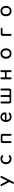

<svg xmlns="http://www.w3.org/2000/svg" viewBox="4162 -4702 675 9040"><g transform="rotate(-90 4500.0 -182.5)"><path d="M257.8 -462.9Q257.8 -499 301.8 -499Q334 -499 349.6 -465.8L500 -176.8L646.5 -463.9Q664.1 -499 697.3 -499Q741.2 -499 741.2 -463.9Q741.2 -452.1 731.4 -435.5L457 100.6Q440.4 134.8 408.2 134.8Q364.3 134.8 364.3 99.6Q364.3 88.9 373 71.3L450.2 -80.1L266.6 -435.5Q257.8 -452.1 257.8 -462.9Z M1711.9 -407.2Q1711.9 -362.3 1671.9 -362.3Q1661.1 -362.3 1637.7 -379.9Q1586.9 -417 1532.2 -417Q1489.3 -417 1455.1 -395Q1420.9 -373 1401.4 -333Q1381.8 -293 1381.8 -239.3Q1381.8 -186.5 1402.3 -146Q1422.9 -105.5 1458.5 -83Q1494.1 -60.5 1537.1 -60.5Q1592.8 -60.5 1644.5 -99.6Q1661.1 -112.3 1673.8 -112.3Q1714.8 -112.3 1714.8 -68.4Q1714.8 -46.9 1690.4 -26.4Q1666 -5.9 1625 7.8Q1584 21.5 1536.1 21.5Q1463.9 21.5 1407.2 -12.2Q1350.6 -45.9 1319.3 -105.5Q1288.1 -165 1288.1 -238.3Q1288.1 -311.5 1320.8 -371.1Q1353.5 -430.7 1411.1 -464.8Q1468.8 -499 1541 -499Q1586.9 -499 1626 -485.4Q1665 -471.7 1688.5 -450.2Q1711.9 -428.7 1711.9 -407.2Z M2585 -407.2H2415Q2376 -406.2 2375 -365.2V-27.3Q2375 21.5 2328.1 21.5Q2283.2 21.5 2283.2 -27.3V-407.2Q2283.2 -440.4 2306.2 -462.4Q2329.1 -484.4 2362.3 -484.4H2637.7Q2671.9 -484.4 2694.8 -461.9Q2717.8 -439.5 2717.8 -407.2V-27.3Q2717.8 21.5 2670.9 21.5Q2626 21.5 2626 -27.3V-365.2Q2625 -405.3 2585 -407.2Z M3510.7 -54.7Q3584 -54.7 3646.5 -99.6Q3668 -115.2 3681.6 -115.2Q3720.7 -115.2 3720.7 -76.2Q3720.7 -52.7 3690.9 -30.3Q3661.1 -7.8 3613.8 6.8Q3566.4 21.5 3515.6 21.5Q3402.3 21.5 3340.3 -50.8Q3278.3 -123 3278.3 -241.2Q3278.3 -316.4 3305.2 -375Q3332 -433.6 3383.8 -466.8Q3435.5 -500 3508.8 -500Q3574.2 -500 3624 -471.7Q3673.8 -443.4 3700.2 -395Q3726.6 -346.7 3726.6 -289.1Q3726.6 -215.8 3653.3 -215.8H3368.2Q3385.7 -54.7 3510.7 -54.7ZM3507.8 -426.8Q3395.5 -426.8 3368.2 -288.1H3635.7Q3628.9 -426.8 3507.8 -426.8Z M4500 -498Q4543.9 -498 4543.9 -449.2V-68.4H4714.8Q4759.8 -68.4 4759.8 -113.3V-451.2Q4759.8 -500 4804.7 -500Q4849.6 -500 4849.6 -451.2V-73.2Q4849.6 -39.1 4825.7 -15.6Q4801.8 7.8 4767.6 7.8H4229.5Q4195.3 7.8 4172.4 -16.1Q4149.4 -40 4149.4 -73.2V-451.2Q4149.4 -500 4194.3 -500Q4238.3 -500 4238.3 -451.2V-113.3Q4238.3 -68.4 4283.2 -68.4H4455.1V-449.2Q4455.1 -498 4500 -498Z M5623 -449.2Q5623 -500 5668 -500Q5714.8 -500 5714.8 -449.2V-28.3Q5714.8 21.5 5668 21.5Q5623 21.5 5623 -28.3V-210.9H5377.9V-28.3Q5377.9 21.5 5332 21.5Q5285.2 21.5 5285.2 -28.3V-449.2Q5285.2 -500 5332 -500Q5377.9 -500 5377.9 -449.2V-287.1H5623Z M6744.1 -239.3Q6744.1 -162.1 6713.4 -102.5Q6682.6 -43 6627 -10.7Q6571.3 21.5 6500 21.5Q6426.8 21.5 6371.1 -11.2Q6315.4 -43.9 6285.2 -103Q6254.9 -162.1 6254.9 -239.3Q6254.9 -316.4 6285.6 -375.5Q6316.4 -434.6 6372.6 -466.8Q6428.7 -499 6503.9 -499Q6574.2 -499 6628.9 -465.8Q6683.6 -432.6 6713.9 -373.5Q6744.1 -314.5 6744.1 -239.3ZM6347.7 -239.3Q6347.7 -155.3 6389.2 -107.4Q6430.7 -59.6 6500 -59.6Q6651.4 -59.6 6651.4 -241.2Q6651.4 -323.2 6609.9 -370.6Q6568.4 -418 6497.1 -418Q6429.7 -418 6388.7 -369.6Q6347.7 -321.3 6347.7 -239.3Z M7409.2 -484.4H7666Q7715.8 -484.4 7715.8 -444.3Q7715.8 -404.3 7666 -404.3H7469.7Q7423.8 -404.3 7423.8 -358.4V-30.3Q7423.8 22.5 7377 22.5Q7330.1 22.5 7330.1 -30.3V-405.3Q7330.1 -439.5 7353.5 -461.9Q7377 -484.4 7409.2 -484.4Z M8744.1 -239.3Q8744.1 -162.1 8713.4 -102.5Q8682.6 -43 8627 -10.7Q8571.3 21.5 8500 21.5Q8426.8 21.5 8371.1 -11.2Q8315.4 -43.9 8285.2 -103Q8254.9 -162.1 8254.9 -239.3Q8254.9 -316.4 8285.6 -375.5Q8316.4 -434.6 8372.6 -466.8Q8428.7 -499 8503.9 -499Q8574.2 -499 8628.9 -465.8Q8683.6 -432.6 8713.9 -373.5Q8744.1 -314.5 8744.1 -239.3ZM8347.7 -239.3Q8347.7 -155.3 8389.2 -107.4Q8430.7 -59.6 8500 -59.6Q8651.4 -59.6 8651.4 -241.2Q8651.4 -323.2 8609.9 -370.6Q8568.4 -418 8497.1 -418Q8429.7 -418 8388.7 -369.6Q8347.7 -321.3 8347.7 -239.3Z"/></g></svg>

Font: jf-openhuninn-1.1
Style: Regular
Weight: 400
Designer: [Kosugi Maru]
      Designed by Motoya company      

      [Varela Round]
      Joe Prince(Latin component); Avraham Co
Foundry: justfont CO.,LTD.
Version: 1.1